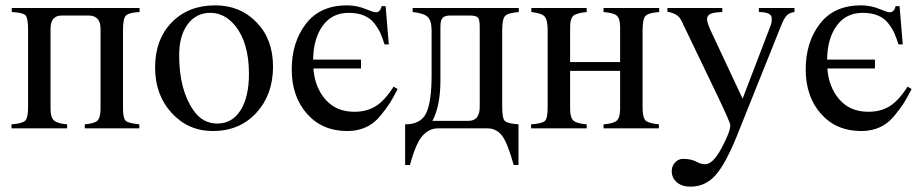

<svg xmlns="http://www.w3.org/2000/svg" viewBox="-20 -480 3443 718"><path d="M502 -450V-435Q463 -433 451.5 -422.5Q440 -412 440 -368V-75Q440 -37 450.5 -28Q461 -19 501 -15V0H297V-15Q334 -18 345 -29.5Q356 -41 356 -74V-372Q356 -422 311 -422H211Q169 -422 169 -372V-72Q169 -42 181.5 -30Q194 -18 231 -15V0H23V-15Q63 -18 74 -28.5Q85 -39 85 -78V-370Q85 -414 74.5 -423.5Q64 -433 24 -435V-450Z M1001 -231Q1001 -126 938.5 -58Q876 10 776 10Q684 10 622 -57.5Q560 -125 560 -228Q560 -332 622 -396Q684 -460 785 -460Q878 -460 939.5 -396.5Q1001 -333 1001 -231ZM911 -204Q911 -318 861 -382Q821 -432 766 -432Q714 -432 682 -389.5Q650 -347 650 -273Q650 -145 703 -68Q737 -18 793 -18Q848 -18 879.5 -67.5Q911 -117 911 -204Z M1452 -156 1467 -147Q1449 -112 1437.5 -94Q1426 -76 1402.5 -47Q1379 -18 1348 -4Q1317 10 1279 10Q1185 10 1128 -54.5Q1071 -119 1071 -220Q1071 -322 1124 -391Q1177 -460 1278 -460Q1314 -460 1348 -446Q1377 -434 1385 -434Q1402 -434 1407 -457H1422L1434 -314H1418Q1410 -339 1402.5 -356Q1395 -373 1380 -392.5Q1365 -412 1341 -422Q1317 -432 1284 -432Q1222 -432 1187 -384Q1152 -336 1151 -257H1330V-224H1152Q1157 -154 1197 -108Q1237 -62 1305 -62Q1351 -62 1384.5 -82.5Q1418 -103 1452 -156Z M1920 -450V-435Q1880 -432 1869 -420.5Q1858 -409 1858 -366V-82Q1858 -37 1868 -27.5Q1878 -18 1919 -15V137H1901Q1877 51 1856 25.5Q1835 0 1803 0H1617Q1586 0 1561 26.5Q1536 53 1513 137H1495V-15Q1554 -15 1574 -57.5Q1594 -100 1594 -199V-366Q1594 -404 1578.5 -417.5Q1563 -431 1523 -435V-450ZM1774 -81V-379Q1774 -407 1767 -414.5Q1760 -422 1734 -422H1664Q1644 -422 1635.5 -413.5Q1627 -405 1627 -380V-179Q1627 -84 1597 -28H1732Q1774 -28 1774 -81Z M2445 -450V-435Q2405 -432 2394 -420.5Q2383 -409 2383 -366V-79Q2383 -40 2394 -29.5Q2405 -19 2444 -15V0H2237V-15Q2275 -18 2287 -29.5Q2299 -41 2299 -74V-215H2112V-72Q2112 -41 2124 -29.5Q2136 -18 2174 -15V0H1966V-15Q2007 -18 2017.5 -27.5Q2028 -37 2028 -79V-366Q2028 -406 2016.5 -418.5Q2005 -431 1967 -435V-450H2174V-435Q2134 -431 2123 -420Q2112 -409 2112 -377V-248H2299V-378Q2299 -410 2287 -421Q2275 -432 2237 -435V-450Z M2951 -450V-435Q2933 -433 2922.5 -422.5Q2912 -412 2901 -384L2737 25Q2694 132 2656 175Q2618 218 2562 218Q2530 218 2511 201.5Q2492 185 2492 160Q2492 141 2504.5 127.5Q2517 114 2535 114Q2566 114 2589 127Q2602 134 2618 134Q2646 134 2678.5 73.5Q2711 13 2711 -12Q2711 -21 2665 -118L2529 -401Q2516 -430 2476 -436V-450H2681V-435Q2649 -434 2636.5 -428Q2624 -422 2624 -408Q2624 -397 2637 -367L2757 -111L2862 -385Q2866 -394 2866 -411Q2866 -435 2818 -435V-450Z M3374 -156 3389 -147Q3371 -112 3359.5 -94Q3348 -76 3324.5 -47Q3301 -18 3270 -4Q3239 10 3201 10Q3107 10 3050 -54.5Q2993 -119 2993 -220Q2993 -322 3046 -391Q3099 -460 3200 -460Q3236 -460 3270 -446Q3299 -434 3307 -434Q3324 -434 3329 -457H3344L3356 -314H3340Q3332 -339 3324.5 -356Q3317 -373 3302 -392.5Q3287 -412 3263 -422Q3239 -432 3206 -432Q3144 -432 3109 -384Q3074 -336 3073 -257H3252V-224H3074Q3079 -154 3119 -108Q3159 -62 3227 -62Q3273 -62 3306.5 -82.5Q3340 -103 3374 -156Z"/></svg>

Font: STIX MathJax Alphabets
Style: Regular
Weight: 400
Designer: MicroPress Inc., with final additions and corrections provided by Coen Hoffman, Elsevier (retired)
Version: Version 1.1.1